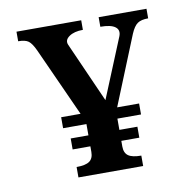

<svg xmlns="http://www.w3.org/2000/svg" viewBox="-66 -711 672 672"><g transform="rotate(-10 270.0 -375.0)"><path d="M160 -142Q192 -142 206 -152Q220 -162 220 -185V-205H157V-244H220V-284H137V-323H206L95 -568Q83 -594 71.5 -602.5Q60 -611 35 -611V-645H265V-611Q234 -611 216 -598.5Q198 -586 205 -569L300 -355L387 -567Q395 -588 379.5 -599.5Q364 -611 327 -611V-645H497V-611Q472 -611 459 -602Q446 -593 435 -567L336 -323H414V-284H330V-244H394V-205H330V-185Q330 -162 344 -152Q358 -142 390 -142V-105H160Z"/></g></svg>

Font: Girassol
Style: Regular
Weight: 400
Width: 3
Designer: Liam Spradlin
Version: Version 1.004